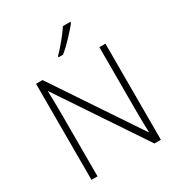

<svg xmlns="http://www.w3.org/2000/svg" viewBox="-216 -1092 1152 1236"><g transform="rotate(-30 359.5 -474.5)"><path d="M617 0H569L145 -634H143Q144 -607 144.5 -580Q145 -553 145.5 -525.5Q146 -498 146 -468V0H101V-714H149L572 -82H575Q574 -104 573.5 -132Q573 -160 572.5 -189Q572 -218 572 -244V-714H617ZM492 -941Q480 -925 462.5 -905.5Q445 -886 425.5 -865Q406 -844 385.5 -824.5Q365 -805 345 -789H312V-797Q332 -817 355.5 -844Q379 -871 401 -899.5Q423 -928 436 -949H492Z"/></g></svg>

Font: Noto Sans Syriac Eastern ExtraLight
Style: Regular
Weight: 250
Designer: Patrick Giasson and the Monotype Design Team
Foundry: Monotype Imaging Inc.
Version: Version 3.001